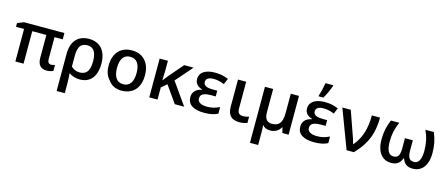

<svg xmlns="http://www.w3.org/2000/svg" viewBox="-58 -1572 6040 2586"><g transform="rotate(15 2962.0 -279.5)"><path d="M435.5 -134.3V-453.1H238.8V0H124.5V-453.1H12.2V-505.4L100.6 -541H663.6V-453.1H549.3V-147.5Q549.3 -116.2 562.5 -99.4Q575.7 -82.5 600.1 -82.5Q612.8 -82.5 627.2 -85.7Q641.6 -88.9 652.3 -93.8V-10.7Q635.7 -1.5 611.6 4.2Q587.4 9.8 562.5 9.8Q435.5 9.8 435.5 -134.3Z M1009.3 -551.3Q1085.4 -551.3 1139.9 -517.8Q1194.3 -484.4 1223.1 -421.4Q1252 -358.4 1252 -271.5Q1252 -181.6 1225.3 -118.7Q1198.7 -55.7 1147.2 -22.9Q1095.7 9.8 1022.5 9.8Q982.9 9.8 944.6 -1.5Q906.2 -12.7 877.9 -33.2H871.1Q874 -2.4 876 34.9Q877.9 72.3 877.9 100.6V240.2H764.2V-274.9Q764.2 -408.7 827.4 -480Q890.6 -551.3 1009.3 -551.3ZM1093.8 -118.2Q1135.3 -163.1 1135.3 -271.5Q1135.3 -387.7 1088.4 -432.6Q1057.6 -461.9 1005.9 -461.9Q949.2 -461.9 917.5 -429.7Q877.9 -387.2 877.9 -286.1V-130.9Q928.7 -81.5 998 -81.5Q1061.5 -81.5 1093.8 -118.2Z M1418.5 -82Q1385.7 -116.2 1368.7 -164.1Q1351.6 -211.9 1351.6 -271.5Q1351.6 -359.4 1382.1 -422.1Q1412.6 -484.9 1470 -518.1Q1527.3 -551.3 1606.9 -551.3Q1684.6 -551.3 1741.5 -517.1Q1798.3 -482.9 1828.9 -419.7Q1859.4 -356.4 1859.4 -271.5Q1859.4 -183.6 1829.1 -120.4Q1798.8 -57.1 1741.2 -23.7Q1683.6 9.8 1604 9.8Q1543.9 9.8 1496.3 -13.9Q1448.7 -37.6 1418.5 -82ZM1742.2 -271.5Q1742.2 -364.3 1707.5 -413.1Q1672.9 -461.9 1605 -461.9Q1537.6 -461.9 1503.2 -413.1Q1468.8 -364.3 1468.8 -271.5Q1468.8 -179.2 1503.7 -129.4Q1538.6 -79.6 1606 -79.6Q1672.9 -79.6 1707.5 -129.4Q1742.2 -179.2 1742.2 -271.5Z M1991.7 -541H2106.9V-404.3Q2105.5 -338.9 2102.5 -270.5H2106Q2121.1 -289.1 2135.7 -307.6Q2152.8 -328.6 2169.4 -349.6L2334 -541H2464.8L2261.2 -307.6L2478.5 0H2347.7L2182.6 -234.4L2106.9 -169.4V0H1991.7Z M2524.9 -147.9Q2524.9 -200.7 2558.1 -236.1Q2591.3 -271.5 2651.9 -282.7V-287.6Q2602.5 -301.3 2575.9 -332Q2549.3 -362.8 2549.3 -406.2Q2549.3 -451.7 2574.7 -484.1Q2600.1 -516.6 2648.2 -533.9Q2696.3 -551.3 2763.7 -551.3Q2814.9 -551.3 2857.4 -543Q2899.9 -534.7 2950.2 -514.2L2915.5 -432.1Q2841.3 -464.8 2767.6 -464.8Q2713.9 -464.8 2686.8 -446.8Q2659.7 -428.7 2659.7 -394.5Q2659.7 -354 2701.7 -336.9Q2733.9 -323.7 2794.9 -323.7H2853V-243.7H2782.7Q2731.4 -243.7 2699.7 -233.4Q2669.9 -223.6 2655.5 -205.8Q2641.1 -188 2641.1 -160.2Q2641.1 -121.6 2675.8 -100.6Q2710.4 -79.6 2774.9 -79.6Q2820.3 -79.6 2859.9 -88.6Q2899.4 -97.7 2947.8 -120.6V-28.3Q2906.2 -8.3 2861.1 0.7Q2815.9 9.8 2759.8 9.8Q2644 9.8 2584.5 -30.3Q2524.9 -70.3 2524.9 -147.9Z M3084 -163.6V-541H3198.2V-169.9Q3198.2 -123.5 3217 -103Q3235.8 -82.5 3276.9 -82.5Q3296.9 -82.5 3315.9 -85.9Q3335 -89.4 3357.9 -96.7V-9.8Q3336.9 -1 3308.6 4.4Q3280.3 9.8 3251.5 9.8Q3165 9.8 3124.5 -33Q3084 -75.7 3084 -163.6Z M3460 -541H3574.2V-217.3Q3574.2 -148.4 3600.1 -116Q3626 -83.5 3681.6 -83.5Q3738.8 -83.5 3770.5 -111.8Q3795.9 -132.8 3808.1 -172.6Q3820.3 -212.4 3820.3 -272V-541H3934.6V0H3846.7L3829.6 -73.7H3824.2Q3804.2 -34.2 3765.1 -12.2Q3726.1 9.8 3680.2 9.8Q3642.1 9.8 3616.7 -1.5Q3591.3 -12.7 3571.3 -37.1Q3574.2 6.8 3574.2 59.6V240.2H3460Z M4057.6 -147.9Q4057.6 -200.7 4090.8 -236.1Q4124 -271.5 4184.6 -282.7V-287.6Q4135.3 -301.3 4108.6 -332Q4082 -362.8 4082 -406.2Q4082 -451.7 4107.4 -484.1Q4132.8 -516.6 4180.9 -533.9Q4229 -551.3 4296.4 -551.3Q4347.7 -551.3 4390.1 -543Q4432.6 -534.7 4482.9 -514.2L4448.2 -432.1Q4374 -464.8 4300.3 -464.8Q4246.6 -464.8 4219.5 -446.8Q4192.4 -428.7 4192.4 -394.5Q4192.4 -354 4234.4 -336.9Q4266.6 -323.7 4327.6 -323.7H4385.7V-243.7H4315.4Q4264.2 -243.7 4232.4 -233.4Q4202.6 -223.6 4188.2 -205.8Q4173.8 -188 4173.8 -160.2Q4173.8 -121.6 4208.5 -100.6Q4243.2 -79.6 4307.6 -79.6Q4353 -79.6 4392.6 -88.6Q4432.1 -97.7 4480.5 -120.6V-28.3Q4439 -8.3 4393.8 0.7Q4348.6 9.8 4292.5 9.8Q4176.8 9.8 4117.2 -30.3Q4057.6 -70.3 4057.6 -147.9ZM4234.4 -798.8H4342.8V-788.6Q4328.1 -745.1 4305.2 -695.3Q4282.2 -645.5 4257.3 -604H4190.9V-615.7Q4203.1 -650.4 4215.8 -703.9Q4228.5 -757.3 4234.4 -798.8Z M4539.1 -541H4656.7L4786.6 -171.4Q4798.3 -137.2 4807.1 -102.5H4811Q4882.8 -187.5 4916.7 -293.5Q4950.7 -399.4 4950.7 -541H5064.5Q5064.5 -427.7 5041.5 -335Q5018.6 -242.2 4970.2 -160.9Q4921.9 -79.6 4844.2 0H4743.2Z M5232.4 -41Q5196.8 -75.7 5178.2 -131.6Q5159.7 -187.5 5159.7 -261.2Q5159.7 -338.9 5172.9 -403.6Q5186 -468.3 5216.3 -541H5333.5Q5302.2 -473.1 5287.8 -406.5Q5273.4 -339.8 5273.4 -264.2Q5273.4 -172.9 5298.3 -127.7Q5323.2 -82.5 5373.5 -82.5Q5405.3 -82.5 5424.8 -97.2Q5444.3 -111.8 5452.6 -142.6Q5460.4 -170.4 5460.4 -213.4V-360.4H5570.3V-213.4Q5570.3 -168.9 5578.6 -141.1Q5587.4 -111.3 5606.9 -96.9Q5626.5 -82.5 5658.7 -82.5Q5707.5 -82.5 5732.4 -128.2Q5757.3 -173.8 5757.3 -262.7Q5757.3 -337.4 5743.2 -405Q5729 -472.7 5697.3 -541H5814.5Q5844.2 -471.7 5857.4 -405.5Q5870.6 -339.4 5870.6 -261.2Q5870.6 -182.1 5849.1 -123.5Q5827.6 -64.9 5787.1 -31.7Q5738.3 9.8 5667 9.8Q5608.4 9.8 5573 -15.6Q5537.6 -41 5518.6 -94.2H5512.7Q5493.7 -41 5458.3 -15.6Q5422.9 9.8 5364.3 9.8Q5283.2 9.8 5232.4 -41Z"/></g></svg>

Font: Viking Open Sans Light
Style: Bold
Weight: 600
Foundry: Ascender Corporation
Version: Version 2.001